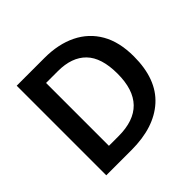

<svg xmlns="http://www.w3.org/2000/svg" viewBox="-173 -898 1082 1082"><g transform="rotate(-45 368.0 -357.0)"><path d="M677 -364Q677 -183 576 -91.5Q475 0 294 0H93V-714H315Q425 -714 506.5 -674Q588 -634 632.5 -556.5Q677 -479 677 -364ZM543 -360Q543 -488 484.5 -548Q426 -608 315 -608H221V-107H298Q543 -107 543 -360Z"/></g></svg>

Font: Noto Sans Bassa Vah SemiBold
Style: Regular
Weight: 600
Designer: Monotype Design Team
Foundry: Monotype Imaging Inc.
Version: Version 2.002; ttfautohint (v1.8.4.7-5d5b)